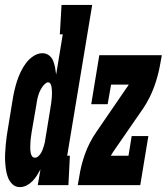

<svg xmlns="http://www.w3.org/2000/svg" viewBox="-42 -755 680 783"><path d="M39 8Q21 8 9 -3.5Q-3 -15 -9 -30Q-15 -45 -17.5 -62Q-20 -79 -21 -96Q-22 -113 -21 -130.5Q-20 -148 -18.5 -165.5Q-17 -183 -14.5 -200.5Q-12 -218 -9 -235L9 -345Q12 -365 16.5 -384.5Q21 -404 27 -423Q33 -442 42 -461Q51 -480 63.5 -497Q76 -514 94 -526Q112 -538 131 -538Q146 -538 157.5 -529.5Q169 -521 174.5 -507.5Q180 -494 182.5 -480Q185 -466 187 -451L214 -615H202L209 -735H334L232 -120H243L237 0H112L123 -64Q116 -51 108 -38.5Q100 -26 89.5 -15.5Q79 -5 66 1.5Q53 8 39 8ZM101 -112Q108 -112 114 -117.5Q120 -123 124.5 -130Q129 -137 131.5 -144Q134 -151 136.5 -158.5Q139 -166 140.5 -173Q142 -180 143 -188L161 -298Q162 -304 163 -310.5Q164 -317 165 -323.5Q166 -330 167 -336.5Q168 -343 168.5 -349.5Q169 -356 169.5 -362.5Q170 -369 170 -375.5Q170 -382 169.5 -388.5Q169 -395 168 -401Q167 -407 164 -413Q161 -419 154 -419Q148 -419 142 -413.5Q136 -408 132 -402.5Q128 -397 124.5 -391Q121 -385 118.5 -378.5Q116 -372 114 -365.5Q112 -359 110.5 -352.5Q109 -346 108 -339Q107 -332 106 -326L87 -216Q86 -209 85 -201.5Q84 -194 83 -187Q82 -180 82 -172.5Q82 -165 81.5 -158Q81 -151 81.5 -144Q82 -137 83.5 -130Q85 -123 89 -117.5Q93 -112 101 -112ZM275 0 281 -33Q288 -81 305 -128Q322 -175 351 -217L473 -395Q476 -399 478.5 -402.5Q481 -406 483 -410H411L397 -330H330L363 -530H618L612 -497Q604 -449 587 -402Q570 -355 542 -313L419 -135Q417 -131 414.5 -127.5Q412 -124 410 -120H482L495 -200H563L530 0Z"/></svg>

Font: Iosevka Curly Slab HvExObl
Style: Regular
Weight: 900
Width: 7
Italic angle: -9°
Monospace: yes
Designer: Belleve Invis
Foundry: Belleve Invis
Version: Version 11.1.0; ttfautohint (v1.8.3)